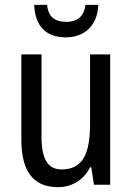

<svg xmlns="http://www.w3.org/2000/svg" viewBox="-20 -761 545 791"><path d="M385 -741H332C326 -691 296 -671 253 -671C206 -671 179 -691 174 -741H121C124 -654 170 -607 251 -607C331 -607 382 -659 385 -741ZM434 -537H351V-253C351 -126 321 -63 233 -63C177 -63 151 -106 151 -199V-537H68V-186C68 -62 112 10 219 10C275 10 324 -18 351 -72H356L367 0H434Z"/></svg>

Font: Noto Sans Devanagari UI Condensed
Style: Regular
Weight: 400
Width: 3
Designer: Jelle Bosma - Monotype Design Team
Foundry: Monotype Imaging Inc.
Version: Version 2.004